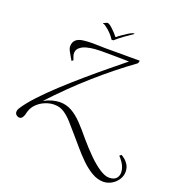

<svg xmlns="http://www.w3.org/2000/svg" viewBox="-193 -830 1111 1215"><g transform="rotate(20 362.0 -223.0)"><path d="M640 254Q600 254 561 231Q522 208 486 172.5Q450 137 419 100Q388 63 364 36Q333 0 306 -30.5Q279 -61 250 -80Q221 -99 184 -99Q153 -99 122.5 -86.5Q92 -74 69 -51.5Q46 -29 37 1Q34 13 31 24Q28 35 21 44Q14 54 1 54Q-9 54 -18.5 46Q-28 38 -28 25Q-28 13 -21 2Q6 -41 56.5 -95.5Q107 -150 171 -209Q235 -268 302 -325.5Q369 -383 429.5 -432.5Q490 -482 533 -517Q486 -518 438.5 -518.5Q391 -519 344 -519Q329 -519 302.5 -517Q276 -515 249 -508Q222 -501 204 -485Q186 -469 188 -442Q189 -434 194 -420.5Q199 -407 200 -404L190 -396Q184 -407 175 -421.5Q166 -436 159 -450Q152 -464 151 -471Q151 -473 150.5 -476Q150 -479 150 -482Q150 -493 154 -504.5Q158 -516 168 -525Q184 -539 214.5 -543Q245 -547 277 -547Q302 -547 324.5 -546Q347 -545 361 -545H594Q595 -545 595 -542Q595 -539 593 -533Q591 -527 589 -525Q463 -434 340.5 -325.5Q218 -217 106 -96Q136 -112 162.5 -119Q189 -126 213 -126Q255 -126 291.5 -105.5Q328 -85 363.5 -48Q399 -11 438 37Q478 84 519.5 125.5Q561 167 599 192Q637 217 664 217Q697 217 712 201Q727 185 727 161Q727 131 707 99Q700 88 692.5 79Q685 70 680 65Q679 63 685.5 58.5Q692 54 693 55Q704 62 714 70Q724 78 732 89Q743 102 747.5 117Q752 132 752 146Q752 174 736.5 198.5Q721 223 695.5 238Q670 253 640 254ZM382 -609Q372 -626 353.5 -645.5Q335 -665 314 -679Q310 -681 306 -684Q302 -687 296 -687V-690Q299 -691 307.5 -694.5Q316 -698 317 -699Q324 -702 332.5 -697.5Q341 -693 348.5 -686.5Q356 -680 359 -677Q370 -667 380.5 -655.5Q391 -644 398 -635Q398 -632 404 -635Q410 -641 427.5 -653.5Q445 -666 464 -678Q483 -690 493 -693Q497 -695 500.5 -694.5Q504 -694 507 -693Q478 -674 449 -653Q420 -632 394 -609Z"/></g></svg>

Font: Italianno
Style: Regular
Weight: 400
Designer: Robert E. Leuschke
Foundry: Robert E. Leuschke
Version: Version 1.100; ttfautohint (v1.8.3)